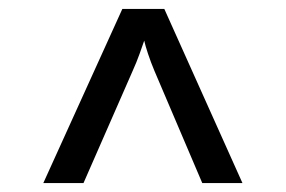

<svg xmlns="http://www.w3.org/2000/svg" viewBox="-20 -750 640 430"><path d="M77 -340H167L277 -591C289 -617 298 -645 303 -659C306 -645 315 -617 326 -591L433 -340H523L348 -730H254Z"/></svg>

Font: JetBrains Mono Medium
Style: Regular
Weight: 436
Monospace: yes
Designer: Philipp Nurullin, Konstantin Bulenkov
Foundry: JetBrains
Version: Version 2.305